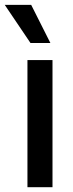

<svg xmlns="http://www.w3.org/2000/svg" viewBox="-51 -781 303 801"><path d="M63.5 -530.3H168V0H63.5ZM-31.2 -760.7H79.1L159.2 -601.6H76.2Z"/></svg>

Font: Pretendard Medium
Style: Regular
Weight: 500
Designer: Base glyphs from Inter by Rasmus Andersson; Hangeul glyphs from Noto Sans CJK(Source Han Sans) by Jang Soo-young and Kan
Foundry: Kil Hyung-jin
Version: Version 1.309